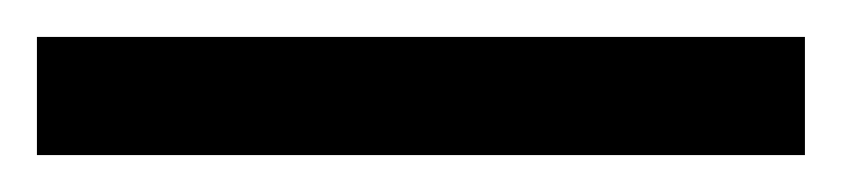

<svg xmlns="http://www.w3.org/2000/svg" viewBox="-22 4 456 104"><path d="M-2 88H414V24H-2Z"/></svg>

Font: Noto Sans Malayalam UI SemiCondensed
Style: Regular
Weight: 400
Width: 4
Designer: Jelle Bosma - Monotype Design Team
Foundry: Monotype Imaging Inc.
Version: Version 2.104